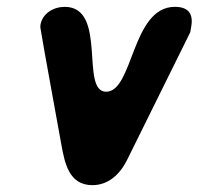

<svg xmlns="http://www.w3.org/2000/svg" viewBox="-20 -541 580 561"><path d="M98 -460C106 -409 150 -171 159 -120C169 -65 181 0 250 0C296 0 330 -31 351 -73L536 -447L539 -465C545 -501 530 -521 491 -521C364 -521 370 -273 290 -273C213 -273 295 -521 169 -521C137 -521 103 -502 98 -467Z"/></svg>

Font: Asimov Print
Style: Regular
Weight: 500
Designer: Google
Version: Version 2.000980: 2014